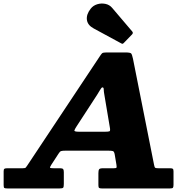

<svg xmlns="http://www.w3.org/2000/svg" viewBox="-78 -1060 1078 1080"><path d="M-57.5 -19V-96Q-57.5 -107 -53.8 -110.2Q-50 -113.5 -38.5 -113.5H48.5Q63.5 -113.5 67 -117.5Q70.5 -121.5 76 -130L483.5 -743.5Q491 -755 496 -760Q501 -765 520.5 -765H627Q655.5 -765 660.2 -758.8Q665 -752.5 670 -729.5L788.5 -133.5Q791 -119.5 794.8 -116.5Q798.5 -113.5 815.5 -113.5H879.5Q891 -113.5 894.5 -110.2Q898 -107 898 -95V-21.5Q898 -8 894.8 -4Q891.5 0 878 0H495Q483.5 0 479.5 -3Q475.5 -6 475.5 -18.5V-86Q475.5 -101.5 479.5 -107.5Q483.5 -113.5 500 -113.5H560Q575.5 -113.5 577.2 -116.8Q579 -120 577 -133L567.5 -190Q564.5 -207.5 557.5 -210Q550.5 -212.5 530 -212.5H291Q272 -212.5 265.2 -210Q258.5 -207.5 251.5 -196L210.5 -133Q202.5 -120 203.2 -116.8Q204 -113.5 226 -113.5H261.5Q273 -113.5 277 -108.8Q281 -104 281 -91.5V-25.5Q281 -9 277.5 -4.5Q274 0 257.5 0H-36Q-50 0 -53.8 -2.8Q-57.5 -5.5 -57.5 -19ZM467.5 -525.5 352 -348Q342.5 -333.5 340.5 -326.2Q338.5 -319 368 -319H511Q532 -319 537.8 -321.5Q543.5 -324 540 -342.5L509.5 -524Q505.5 -545 505.5 -556.8Q505.5 -568.5 498.5 -568.5Q493 -568.5 485.8 -555.5Q478.5 -542.5 467.5 -525.5ZM432 -1011Q446 -1029 468.8 -1036Q491.5 -1043 514.8 -1038.2Q538 -1033.5 553 -1015.5L664.5 -884.5Q673.5 -875.5 665 -866.5L619 -819Q614.5 -814.5 612 -813.8Q609.5 -813 604 -816L449 -900Q414.5 -918.5 410.8 -948.8Q407 -979 432 -1011Z"/></svg>

Font: Besley* Heavy
Style: Italic
Weight: 800
Italic angle: -13°
Designer: Owen Earl
Foundry: indestructible type*
Version: Version 3.000; ttfautohint (v1.8.3)